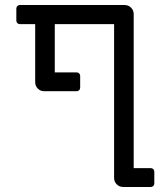

<svg xmlns="http://www.w3.org/2000/svg" viewBox="-20 -599 634 764"><path d="M434 109V-503H198V-311H285Q291 -311 295 -307Q299 -303 299 -297V-250Q299 -244 295 -240Q291 -236 285 -236H156Q141 -236 130.5 -246.5Q120 -257 120 -272V-503H59Q53 -503 49 -507Q45 -511 45 -517V-565Q45 -571 49 -575Q53 -579 59 -579H476Q491 -579 501.5 -568.5Q512 -558 512 -543V70H580Q586 70 590 74Q594 78 594 84V131Q594 137 590 141Q586 145 580 145H470Q455 145 444.5 134.5Q434 124 434 109Z"/></svg>

Font: Miriam Libre
Style: Regular
Weight: 400
Designer: Michal Sahar
Foundry: Hagilda
Version: Version 1.001